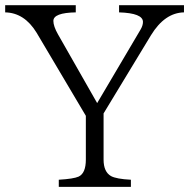

<svg xmlns="http://www.w3.org/2000/svg" viewBox="-23 -735 734 745"><path d="M690.9 -687Q616.2 -685.5 563 -598.6L378.9 -294.9V-115.7Q378.9 -68.4 407.7 -51.8Q428.2 -40.5 484.9 -37.6V-9.8H205.1V-37.6Q262.7 -41 282.2 -49.8Q310.1 -63 310.1 -115.7V-285.6L119.1 -607.9Q71.8 -685.5 -2.9 -687V-714.8H271V-687Q184.1 -685.5 184.1 -653.8Q184.1 -633.3 202.1 -601.6L354 -335L522 -619.6Q531.7 -635.7 531.7 -649.9Q531.7 -684.1 439 -687V-714.8H690.9Z"/></svg>

Font: I.Ming
Style: Regular
Weight: 400
Designer: Ichiten Fonts Project
Version: Version 5.10 Mar 24, 2018